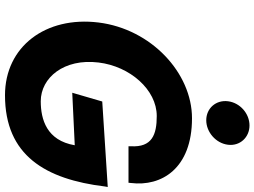

<svg xmlns="http://www.w3.org/2000/svg" viewBox="-145 -850 1018 768"><g transform="rotate(90 364.0 -466.0)"><path d="M385 -869C379 -821 413 -782 461 -782C508 -782 553 -820 559 -869C565 -917 529 -955 482 -955C434 -955 391 -917 385 -869ZM726 -377 728 -388 386 -366 351 -246 561 -256C542 -144 458 -120 385 -120C291 -120 213 -213 230 -351C245 -477 339 -584 444 -584C519 -584 570 -565 565 -480V-471H711L712 -481C727 -602 655 -725 453 -725C272 -725 96 -562 70 -351C44 -140 166 23 361 23C602 23 697 -139 726 -377Z"/></g></svg>

Font: Bluebird
Style: SfBdObl
Weight: 700
Designer: Jasper
Foundry: Cannot Into Space Fonts
Version: Version 0.98